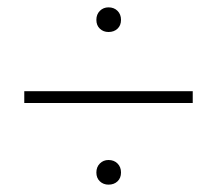

<svg xmlns="http://www.w3.org/2000/svg" viewBox="-20 -494 590 522"><path d="M275 -407Q261 -407 251.5 -416Q242 -425 242 -440Q242 -455 251.5 -464.5Q261 -474 275 -474Q290 -474 299.5 -464.5Q309 -455 309 -440Q309 -425 299.5 -416Q290 -407 275 -407ZM46 -214V-246H504V-214ZM275 8Q261 8 251.5 -1Q242 -10 242 -25Q242 -40 251.5 -49.5Q261 -59 275 -59Q290 -59 299.5 -49.5Q309 -40 309 -25Q309 -10 299.5 -1Q290 8 275 8Z"/></svg>

Font: EauTestInfant Light
Style: Regular
Weight: 300
Designer: Christian Thalmann (Catharsis Fonts)
Version: Version 0.001;PS 000.001;hotconv 1.0.88;makeotf.lib2.5.64775